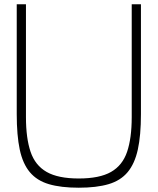

<svg xmlns="http://www.w3.org/2000/svg" viewBox="-20 -864 735 895"><path d="M347 11Q264 11 208 -5.5Q152 -22 119 -61.5Q86 -101 72 -167Q58 -233 58 -332V-844H101V-318Q101 -220 122.5 -156.5Q144 -93 197.5 -62.5Q251 -32 347 -32Q444 -32 497.5 -62.5Q551 -93 572.5 -156.5Q594 -220 594 -318V-844H637V-332Q637 -233 622.5 -167Q608 -101 575 -61.5Q542 -22 486 -5.5Q430 11 347 11Z"/></svg>

Font: Matangi Light
Style: Regular
Weight: 300
Designer: Prashant Pant
Foundry: The Graphic Ant
Version: Version 3.002